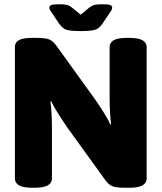

<svg xmlns="http://www.w3.org/2000/svg" viewBox="-20 -880 759 902"><path d="M130 2Q88 2 69 -9.5Q50 -21 50 -41V-660Q50 -681 69 -691.5Q88 -702 130 -702H154Q194 -702 212 -694.5Q230 -687 248 -661L426 -414Q448 -383 469 -349Q490 -315 498 -295L502 -296Q499 -316 497 -351.5Q495 -387 495 -419V-659Q495 -680 514 -691Q533 -702 575 -702H589Q631 -702 650 -690.5Q669 -679 669 -659V-41Q669 -21 650 -9.5Q631 2 589 2H565Q525 2 507 -5.5Q489 -13 471 -39L294 -284Q271 -318 250 -351.5Q229 -385 221 -404L217 -403Q220 -383 222 -347.5Q224 -312 224 -280V-41Q224 -21 205 -9.5Q186 2 144 2ZM461 -860Q488 -860 497.5 -856.5Q507 -853 507 -844Q507 -835 497 -822L462 -770Q446 -745 424.5 -739.5Q403 -734 359 -734Q314 -734 294 -739.5Q274 -745 257 -770L222 -822Q212 -835 212 -844Q212 -853 221.5 -856.5Q231 -860 257 -860Q280 -860 292.5 -857.5Q305 -855 320 -843L359 -811L398 -843Q413 -855 426 -857.5Q439 -860 461 -860Z"/></svg>

Font: Asap Black
Style: Regular
Weight: 900
Designer: Pablo Cosgaya
Foundry: Omnibus-Type
Version: Version 3.001; ttfautohint (v1.8.4.7-5d5b)